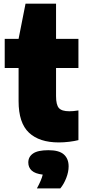

<svg xmlns="http://www.w3.org/2000/svg" viewBox="-20 -760 464 1038"><path d="M297.5 10Q192.5 10 136.5 -42.8Q80.5 -95.5 80.5 -213V-392.5H5.5V-550H80.5L118 -740H283V-550H404V-392.5H283V-240.5Q283 -193 298.5 -175.8Q314 -158.5 354.5 -158.5Q365.5 -158.5 377.2 -159.5Q389 -160.5 404 -163V-2.5Q382.5 3 353.8 6.5Q325 10 297.5 10ZM179.5 258.5Q204.5 213 211 184Q169.5 179 151.2 162Q133 145 133 118.5Q133 87.5 158.8 69.8Q184.5 52 242 52Q299.5 52 325.2 75Q351 98 351 139.5Q351 169.5 338 202.8Q325 236 306 258.5Z"/></svg>

Font: Encode Sans SmCnd Black
Style: Regular
Weight: 900
Width: 4
Designer: Multiple Designers
Foundry: Impallari Type
Version: Version 3.002; ttfautohint (v1.8.3) -l 8 -r 50 -G 200 -x 14 